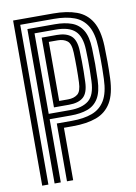

<svg xmlns="http://www.w3.org/2000/svg" viewBox="-89 -858 648 916"><g transform="rotate(-10 235.0 -400.0)"><path d="M40 0V-800H233Q300.8 -800 347.6 -782.8Q394.5 -765.5 419.9 -723.1Q445.2 -680.8 448 -605Q449.2 -563.8 449.4 -527.2Q449.5 -490.8 448 -449Q445.2 -373.5 419.9 -331Q394.5 -288.5 347.6 -271.2Q300.8 -254 233 -254H190V0H160V-280H233Q291 -280 331.4 -295Q371.8 -310 393.8 -346.9Q415.8 -383.8 418 -449.8Q419 -477.5 419.4 -502.2Q419.8 -527 419.4 -551.9Q419 -576.8 418 -604.2Q415.8 -670.2 393.8 -707.1Q371.8 -744 331.4 -759Q291 -774 233 -774H70V0ZM100 0V-748H233Q280.5 -748 314.4 -735.6Q348.2 -723.2 367.1 -691.9Q386 -660.5 388 -603.8Q389.5 -562.2 389.5 -526.9Q389.5 -491.5 388 -450.2Q386 -393.5 367.1 -362.1Q348.2 -330.8 314.4 -318.4Q280.5 -306 233 -306H130V0ZM130 -332H233Q292 -332 323.8 -357.4Q355.5 -382.8 358 -451Q359 -479 359.4 -503Q359.8 -527 359.4 -551.1Q359 -575.2 358 -603Q355.8 -666.5 326.5 -694.2Q297.2 -722 233 -722H130ZM160 -358V-696H233Q279 -696 302.6 -675.4Q326.2 -654.8 328 -602.5Q329 -574.8 329.4 -550.6Q329.8 -526.5 329.4 -502.6Q329 -478.8 328 -451.5Q326.2 -399.2 302.6 -378.6Q279 -358 233 -358ZM190 -384H233Q261.2 -384 279 -397.8Q296.8 -411.5 298.2 -455.2Q299.5 -485.8 299.5 -526.6Q299.5 -567.5 298.2 -598.8Q296.8 -642.5 279 -656.2Q261.2 -670 233 -670H190Z"/></g></svg>

Font: Big Shoulders Inline Display Thin Black
Style: Regular
Weight: 900
Version: Version 2.002